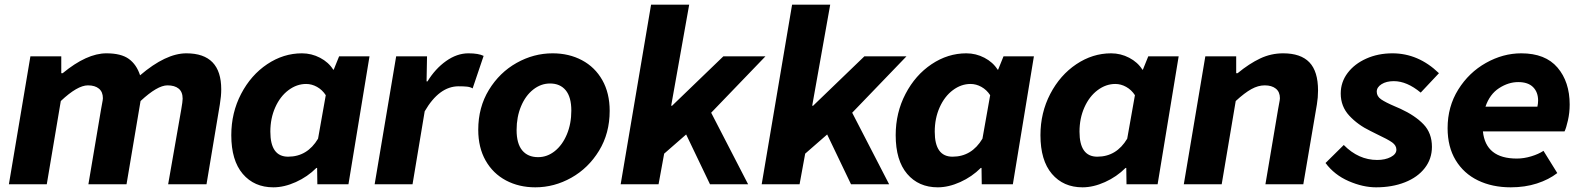

<svg xmlns="http://www.w3.org/2000/svg" viewBox="-20 -788 6764 821"><path d="M110 -547H242V-475H248Q351 -560 435 -560Q498 -560 531 -536Q564 -512 579 -466Q689 -560 777 -560Q926 -560 926 -406Q926 -377 920 -341L863 0H699L755 -320Q761 -354 761 -366Q761 -395 744 -409Q727 -423 696 -423Q653 -423 581 -356L521 0H358L412 -320L416 -342Q420 -362 420 -368Q420 -395 403 -409Q386 -423 356 -423Q311 -423 240 -356L180 0H18Z M969 -210Q969 -306 1011 -386.5Q1053 -467 1122.5 -513.5Q1192 -560 1271 -560Q1312 -560 1348.5 -541Q1385 -522 1405 -490H1407L1430 -547H1560L1470 0H1337L1336 -70H1333Q1295 -32 1245 -9.5Q1195 13 1149 13Q1067 13 1018 -44.5Q969 -102 969 -210ZM1340 -195 1373 -381Q1358 -404 1335.5 -416.5Q1313 -429 1289 -429Q1249 -429 1213.5 -402.5Q1178 -376 1157 -329Q1136 -282 1136 -225Q1136 -118 1212 -118Q1294 -118 1340 -195Z M1674 -547H1806L1804 -440H1808Q1841 -494 1887.5 -527Q1934 -560 1983 -560Q2026 -560 2048 -549L2001 -410Q1991 -416 1977 -417.5Q1963 -419 1941 -419Q1858 -419 1796 -312L1744 0H1582Z M2025 -233Q2025 -329 2070.5 -403.5Q2116 -478 2189 -519Q2262 -560 2343 -560Q2413 -560 2468.5 -530.5Q2524 -501 2555.5 -445.5Q2587 -390 2587 -314Q2587 -218 2541.5 -143.5Q2496 -69 2423 -28Q2350 13 2269 13Q2199 13 2143.5 -16.5Q2088 -46 2056.5 -101.5Q2025 -157 2025 -233ZM2423 -315Q2423 -373 2399 -402Q2375 -431 2332 -431Q2293 -431 2260 -405Q2227 -379 2208 -333.5Q2189 -288 2189 -232Q2189 -174 2213 -145Q2237 -116 2281 -116Q2320 -116 2352.5 -142Q2385 -168 2404 -213.5Q2423 -259 2423 -315Z M2764 -768H2927L2850 -336H2854L3073 -547H3253L3021 -306L3179 0H3016L2914 -213L2820 -131L2796 0H2634Z M3367 -768H3530L3453 -336H3457L3676 -547H3856L3624 -306L3782 0H3619L3517 -213L3423 -131L3399 0H3237Z M3810 -210Q3810 -306 3852 -386.5Q3894 -467 3963.5 -513.5Q4033 -560 4112 -560Q4153 -560 4189.5 -541Q4226 -522 4246 -490H4248L4271 -547H4401L4311 0H4178L4177 -70H4174Q4136 -32 4086 -9.5Q4036 13 3990 13Q3908 13 3859 -44.5Q3810 -102 3810 -210ZM4181 -195 4214 -381Q4199 -404 4176.5 -416.5Q4154 -429 4130 -429Q4090 -429 4054.5 -402.5Q4019 -376 3998 -329Q3977 -282 3977 -225Q3977 -118 4053 -118Q4135 -118 4181 -195Z M4429 -210Q4429 -306 4471 -386.5Q4513 -467 4582.5 -513.5Q4652 -560 4731 -560Q4772 -560 4808.5 -541Q4845 -522 4865 -490H4867L4890 -547H5020L4930 0H4797L4796 -70H4793Q4755 -32 4705 -9.5Q4655 13 4609 13Q4527 13 4478 -44.5Q4429 -102 4429 -210ZM4800 -195 4833 -381Q4818 -404 4795.5 -416.5Q4773 -429 4749 -429Q4709 -429 4673.5 -402.5Q4638 -376 4617 -329Q4596 -282 4596 -225Q4596 -118 4672 -118Q4754 -118 4800 -195Z M5134 -547H5266V-475H5272Q5322 -516 5368.5 -538Q5415 -560 5467 -560Q5542 -560 5579 -521.5Q5616 -483 5616 -401Q5616 -371 5611 -341L5553 0H5391L5445 -320L5449 -342Q5453 -362 5453 -368Q5453 -395 5435.5 -409Q5418 -423 5388 -423Q5360 -423 5331 -407Q5302 -391 5264 -356L5204 0H5042Z M5648 -91 5726 -168Q5789 -104 5869 -104Q5903 -104 5927 -116.5Q5951 -129 5951 -148Q5951 -166 5933 -179Q5915 -192 5866 -215L5840 -228Q5786 -254 5749.5 -293.5Q5713 -333 5713 -388Q5713 -437 5742.5 -476Q5772 -515 5822.5 -537.5Q5873 -560 5934 -560Q6045 -560 6133 -475L6055 -392Q5996 -441 5940 -441Q5908 -441 5887.5 -428Q5867 -415 5867 -396Q5867 -376 5886 -363Q5905 -350 5945 -333L5968 -323Q6031 -294 6067 -256.5Q6103 -219 6103 -160Q6103 -109 6072.5 -69.5Q6042 -30 5987.5 -8.5Q5933 13 5864 13Q5808 13 5747 -13.5Q5686 -40 5648 -91Z M6170 -240Q6170 -332 6215.5 -405Q6261 -478 6334 -519Q6407 -560 6485 -560Q6588 -560 6640 -499Q6692 -438 6692 -341Q6692 -306 6684.5 -273Q6677 -240 6670 -226H6321Q6333 -110 6466 -110Q6496 -110 6527.5 -119.5Q6559 -129 6580 -143L6639 -48Q6603 -20 6552 -3.5Q6501 13 6440 13Q6361 13 6300 -16.5Q6239 -46 6204.5 -103Q6170 -160 6170 -240ZM6554 -332Q6557 -346 6557 -358Q6557 -394 6535.5 -415.5Q6514 -437 6472 -437Q6430 -437 6390 -411Q6350 -385 6332 -332Z"/></svg>

Font: Nebula Sans Bold
Style: Regular
Weight: 700
Italic angle: -9°
Designer: Paul D. Hunt for Adobe (as Source Sans)
Foundry: Nebula Entertainment & Broadcasting LLC
Version: Version 1.010